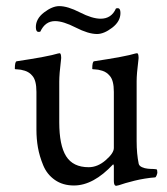

<svg xmlns="http://www.w3.org/2000/svg" viewBox="-20 -597 545 625"><path d="M307.6 -536.1Q342.8 -536.1 357.4 -569.3Q359.4 -570.3 363.3 -570.3Q372.1 -570.3 372.1 -554.7Q372.1 -527.3 345.2 -506.8Q318.4 -486.3 295.9 -486.3Q267.6 -486.3 226.6 -507.3Q185.5 -528.3 159.2 -528.3Q127 -528.3 111.3 -494.1Q109.4 -493.2 105.5 -493.2Q96.7 -493.2 96.7 -508.8Q96.7 -536.1 123.5 -556.6Q150.4 -577.1 172.9 -577.1Q200.2 -577.1 240.2 -556.6Q280.3 -536.1 307.6 -536.1ZM424.8 -333V-137.7Q424.8 -95.7 431.6 -63.5Q433.6 -56.6 442.4 -52.7Q451.2 -48.8 460.9 -47.9Q470.7 -46.9 480.5 -46.9L489.3 -45.9Q492.2 -44.9 492.2 -35.2Q492.2 -32.2 489.7 -25.9Q487.3 -19.5 484.4 -19.5Q469.7 -18.6 451.7 -15.6Q433.6 -12.7 418 -8.8Q402.3 -4.9 388.7 -1Q375 2.9 367.2 5.9L358.4 7.8Q350.6 7.8 350.6 -7.8V-57.6L348.6 -62.5Q284.2 6.8 220.7 6.8Q184.6 6.8 158.7 -11.2Q132.8 -29.3 120.6 -59.1Q108.4 -88.9 103.5 -116.7Q98.6 -144.5 98.6 -174.8V-297.9Q98.6 -335.9 85 -350.6Q75.2 -362.3 61 -366.7Q46.9 -371.1 37.6 -371.1Q28.3 -371.1 28.3 -373Q28.3 -396.5 34.2 -397.5Q137.7 -413.1 168.9 -422.9Q169.9 -422.9 171.9 -423.3Q173.8 -423.8 173.8 -423.8Q177.7 -423.8 178.7 -415.5Q179.7 -407.2 178.7 -403.3Q172.9 -356.4 172.9 -331.1V-199.2Q172.9 -124 195.3 -88.4Q217.8 -52.7 268.6 -52.7Q297.9 -52.7 324.2 -75.7Q350.6 -98.6 350.6 -115.2V-297.9Q350.6 -335.9 336.9 -350.6Q327.1 -362.3 313 -366.7Q298.8 -371.1 289.6 -371.1Q280.3 -371.1 280.3 -373Q280.3 -396.5 286.1 -397.5Q389.6 -413.1 420.9 -422.9Q421.9 -422.9 423.8 -423.3Q425.8 -423.8 425.8 -423.8Q429.7 -423.8 430.7 -415.5Q431.6 -407.2 430.7 -403.3Q424.8 -356.4 424.8 -333Z"/></svg>

Font: Crimson Text
Style: Regular
Weight: 400
Version: Version 0.13